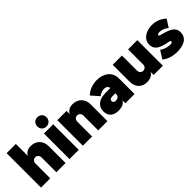

<svg xmlns="http://www.w3.org/2000/svg" viewBox="152 -1754 2763 2763"><g transform="rotate(-45 1533.0 -372.5)"><path d="M359 -528C298 -528 256 -504 230 -456V-700H42V0H230V-300C230 -340 256 -367 293 -367C328 -367 354 -340 354 -300V0H542V-341C542 -460 462 -528 359 -528Z M720 -565C774 -565 814 -605 814 -659C814 -715 775 -753 720 -753C665 -753 626 -715 626 -659C626 -605 665 -565 720 -565ZM622 0H810V-520H622Z M1211 -528C1150 -528 1108 -504 1082 -456V-520H894V0H1082V-300C1082 -340 1108 -367 1145 -367C1180 -367 1206 -340 1206 -300V0H1394V-341C1394 -460 1314 -528 1211 -528Z M1704 -527C1619 -527 1531 -496 1476 -440L1578 -323C1613 -350 1652 -364 1686 -364C1727 -364 1758 -344 1758 -312V-307H1660C1522 -307 1451 -239 1451 -139C1451 -41 1520 8 1611 8C1691 8 1735 -14 1758 -60V0H1946V-316C1946 -461 1828 -527 1704 -527ZM1685 -122C1654 -122 1640 -140 1640 -162C1640 -190 1662 -203 1703 -203H1758V-185C1758 -145 1727 -122 1685 -122Z M2334 -520V-215C2334 -174 2308 -148 2271 -148C2234 -148 2209 -175 2209 -215V-520H2021V-179C2021 -60 2092 8 2195 8C2263 8 2308 -15 2334 -61V0H2522V-520Z M2807 7C2949 7 3044 -42 3044 -163C3044 -278 2916 -306 2851 -325C2813 -336 2785 -340 2785 -356C2785 -371 2808 -378 2831 -378C2877 -378 2935 -354 2964 -323L3040 -441C2983 -496 2905 -527 2823 -527C2714 -527 2597 -470 2597 -352C2597 -236 2701 -212 2778 -192C2817 -182 2856 -183 2856 -161C2856 -144 2835 -138 2804 -138C2763 -138 2682 -161 2658 -192L2580 -69C2628 -23 2720 7 2807 7Z"/></g></svg>

Font: Arthouse Owned Black
Style: Regular
Weight: 900
Designer: Jeremy Tribby
Foundry: Tribby Type
Version: Version 1.000;PS 001.000;hotconv 1.0.88;makeotf.lib2.5.64775